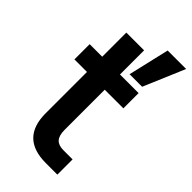

<svg xmlns="http://www.w3.org/2000/svg" viewBox="-251 -876 940 940"><g transform="rotate(45 219.0 -406.0)"><path d="M17.6 -458V-563.5H104.5V-730.5H227.5V-563.5H356.4V-458H227.5V-180.7Q227.5 -140.6 243.7 -123Q259.8 -105.5 293 -105.5H357.4V0H277.3Q104.5 0 104.5 -171.9V-458ZM259.8 -597.7 309.6 -811.5H437.5L346.7 -597.7Z"/></g></svg>

Font: Gothic A1
Style: Bold
Weight: 700
Version: Version 2.50